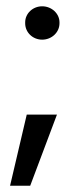

<svg xmlns="http://www.w3.org/2000/svg" viewBox="-20 -467 249 610"><path d="M114 -341C144 -341 169 -364 169 -393V-396C169 -424 144 -447 114 -447C84 -447 60 -424 60 -396V-393C60 -364 84 -341 114 -341ZM12 123H76L161 -103H65Z"/></svg>

Font: Fixel Display Regular
Style: Regular
Weight: 400
Designer: AlfaBravo + MacPaw
Foundry: Kyrylo Tkachov, Marchela Mozhyna, Serhii Makarenko, Maria Weinstein, Zakhar Kryvoshyya
Version: Version 1.211